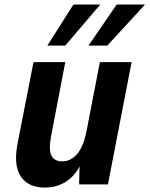

<svg xmlns="http://www.w3.org/2000/svg" viewBox="-20 -825 669 859"><path d="M308.6 -804.7H428.7L272 -621.1H191.9ZM502 -804.7H628.9L460 -621.1H376ZM179.7 14.2Q119.6 14.2 85.7 -20Q51.8 -54.2 51.8 -119.1Q51.8 -133.3 53.7 -150.4Q55.7 -167.5 60.1 -190.9L129.9 -546.9H272L208 -212.9Q205.6 -199.7 204.3 -186.8Q203.1 -173.8 203.1 -165Q203.1 -133.3 217.3 -118.2Q231.4 -103 257.8 -103Q296.9 -103 325.2 -136Q353.5 -168.9 367.2 -238.8L426.8 -546.9H568.8L462.9 0H334L335.9 -81.1Q314 -36.6 273.4 -11.2Q232.9 14.2 179.7 14.2Z"/></svg>

Font: Hack
Style: Bold Italic
Weight: 700
Italic angle: -11°
Monospace: yes
Designer: Christopher Simpkins
Foundry: Christopher Simpkins
Version: Version 2.017; ttfautohint (v1.4.1) -l 4 -r 80 -G 350 -x 0 -